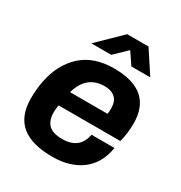

<svg xmlns="http://www.w3.org/2000/svg" viewBox="-172 -847 928 983"><g transform="rotate(30 292.0 -355.5)"><path d="M160.2 -590.8 295.9 -723.1H421.9L508.8 -590.8H397L350.1 -660.2L277.8 -590.8ZM276.9 12.2Q154.8 12.2 94 -38.1Q33.2 -88.4 33.2 -192.9Q33.2 -249.5 43 -296.9Q64.9 -407.7 136 -472.9Q207 -538.1 327.1 -538.1Q553.2 -538.1 553.2 -342.8Q553.2 -287.1 539.1 -231.9H173.8Q169.9 -203.6 169.9 -190.9Q169.9 -140.1 195.1 -116Q220.2 -91.8 274.9 -91.8Q378.4 -91.8 395 -186H530.8Q515.1 -88.9 448 -38.3Q380.9 12.2 276.9 12.2ZM190.9 -319.8H412.1Q415 -332 415 -352.1Q415 -394 392.8 -414.6Q370.6 -435.1 330.1 -435.1Q223.1 -435.1 190.9 -319.8Z"/></g></svg>

Font: Archivo
Style: Bold Italic
Weight: 700
Italic angle: -10°
Designer: Hector Gatti
Foundry: Omnibus-Type
Version: Version 2.001